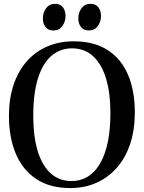

<svg xmlns="http://www.w3.org/2000/svg" viewBox="-20 -967 748 999"><path d="M347.5 11.5Q240 12 168.5 -35.8Q97 -83.5 61.8 -168.2Q26.5 -253 26.5 -363.5Q26.5 -453.5 50.5 -525.2Q74.5 -597 119.2 -647.8Q164 -698.5 226 -725.2Q288 -752 363 -752Q470 -752 540.8 -706Q611.5 -660 646.5 -577Q681.5 -494 681.5 -382Q681.5 -292.5 657.8 -220Q634 -147.5 589.5 -96Q545 -44.5 483.8 -16.8Q422.5 11 347.5 11.5ZM352.5 -25Q414 -25 459.5 -65Q505 -105 529.8 -184.5Q554.5 -264 554.5 -382Q554.5 -482.5 532 -557.5Q509.5 -632.5 465 -674Q420.5 -715.5 355 -715.5Q293.5 -715.5 248 -676.8Q202.5 -638 177.8 -560Q153 -482 153 -363.5Q153 -259.5 175.5 -183.5Q198 -107.5 242.5 -66.2Q287 -25 352.5 -25ZM257.5 -808.5Q230 -808.5 216.5 -826.8Q203 -845 203 -871.5Q203 -901.5 219.8 -924.2Q236.5 -947 265.5 -947H266.5Q294 -947 307.5 -928.8Q321 -910.5 321 -883.5Q321 -854.5 304.2 -831.5Q287.5 -808.5 258.5 -808.5ZM442 -808.5Q414.5 -808.5 401 -826.8Q387.5 -845 387.5 -871.5Q387.5 -901.5 404.2 -924.2Q421 -947 450 -947H451Q478.5 -947 492 -928.8Q505.5 -910.5 505.5 -883.5Q505.5 -854.5 488.8 -831.5Q472 -808.5 443 -808.5Z"/></svg>

Font: Merriweather 96pt Medium
Style: Regular
Weight: 500
Version: Version 2.100